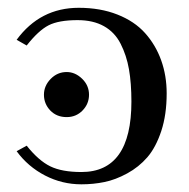

<svg xmlns="http://www.w3.org/2000/svg" viewBox="-20 -463 486 495"><path d="M151.9 -161.1Q126 -161.1 109.6 -178.2Q93.3 -195.3 93.3 -218.8Q93.3 -241.7 110.6 -259.5Q127.9 -277.3 151.9 -277.3Q173.8 -277.3 191.7 -260Q209.5 -242.7 209.5 -218.8Q209.5 -195.3 192.9 -178.2Q176.3 -161.1 151.9 -161.1ZM189.9 -19.5Q318.8 -19.5 318.8 -201.2Q318.8 -248.5 312.5 -284.4Q306.2 -320.3 291 -350.1Q275.9 -379.9 248 -395.5Q220.2 -411.1 180.2 -411.1Q131.3 -411.1 105.2 -397.7Q79.1 -384.3 48.8 -345.7L22.9 -360.4Q83.5 -442.9 183.1 -442.9Q238.8 -442.9 282.7 -425.5Q326.7 -408.2 354 -377.7Q381.3 -347.2 395.5 -307.6Q409.7 -268.1 409.7 -222.2Q409.7 -167.5 395.8 -125.2Q381.8 -83 359.9 -57.6Q337.9 -32.2 307.9 -15.9Q277.8 0.5 249.3 6.3Q220.7 12.2 189.9 12.2Q140.1 12.2 96.2 -10.5Q52.2 -33.2 22.9 -73.2L48.8 -87.4Q79.6 -48.8 109.6 -34.2Q139.6 -19.5 189.9 -19.5Z"/></svg>

Font: Libertinage
Style: l
Weight: 400
Designer: OSP
Foundry: OSP
Version: Version 1.0; 2008; OFL relea